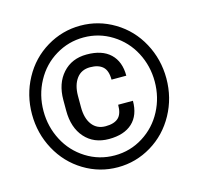

<svg xmlns="http://www.w3.org/2000/svg" viewBox="-106 -835 996 957"><g transform="rotate(-15 392.5 -356.0)"><path d="M544.9 -291Q544.9 -216.8 502.2 -177.2Q459.5 -137.7 381.3 -137.7Q303.2 -137.7 257.1 -189.7Q210.9 -241.7 210.9 -329.6V-384.8Q210.9 -469.7 257.6 -521.7Q304.2 -573.7 381.3 -573.7Q460.9 -573.7 503.2 -533.4Q545.4 -493.2 545.4 -420.4H469.2Q469.2 -467.3 446.8 -487.5Q424.3 -507.8 381.3 -507.8Q336.4 -507.8 311.8 -474.9Q287.1 -441.9 286.6 -386.7V-326.7Q286.6 -269.5 311.5 -236.6Q336.4 -203.6 381.3 -203.6Q424.8 -203.6 446.8 -223.4Q468.8 -243.2 468.8 -291ZM101.1 -356Q101.1 -275.4 137.5 -205.6Q173.8 -135.7 240.7 -93.5Q307.6 -51.3 388.2 -51.3Q468.3 -51.3 534.9 -93.3Q601.6 -135.3 638.2 -205.1Q674.8 -274.9 674.8 -356Q674.8 -437 638.2 -506.6Q601.6 -576.2 534.7 -617.9Q467.8 -659.7 388.2 -659.7Q310.5 -659.7 243.9 -619.6Q177.2 -579.6 139.2 -509.3Q101.1 -439 101.1 -356ZM41.5 -356Q41.5 -454.6 87.2 -539.1Q132.8 -623.5 213.6 -672.1Q294.4 -720.7 388.2 -720.7Q481.9 -720.7 562.7 -672.1Q643.6 -623.5 689.2 -539.1Q734.9 -454.6 734.9 -356Q734.9 -256.3 688.5 -171.6Q642.1 -86.9 561.8 -38.6Q481.4 9.8 388.2 9.8Q293.9 9.8 213.6 -39.1Q133.3 -87.9 87.4 -172.4Q41.5 -256.8 41.5 -356Z"/></g></svg>

Font: Vazir Black UI
Style: Black-UI
Weight: 900
Designer: Saber Rastikerdar
Foundry: Saber Rastikerdar
Version: Version 30.1.0